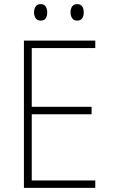

<svg xmlns="http://www.w3.org/2000/svg" viewBox="-20 -911 570 931"><path d="M96 0V-714H442V-678H134V-393H424V-357H134V-36H442V0ZM354 -811Q338 -811 330 -822.5Q322 -834 322 -851Q322 -869 330 -880Q338 -891 354 -891Q371 -891 378.5 -880Q386 -869 386 -851Q386 -833 378.5 -822Q371 -811 354 -811ZM177 -811Q161 -811 153 -822.5Q145 -834 145 -851Q145 -868 153 -879.5Q161 -891 177 -891Q194 -891 201.5 -879.5Q209 -868 209 -851Q209 -833 201.5 -822Q194 -811 177 -811Z"/></svg>

Font: Noto Sans Mono Condensed ExtraLight
Style: Regular
Weight: 200
Width: 3
Designer: Monotype Design Team
Foundry: Monotype Imaging Inc.
Version: Version 2.014; ttfautohint (v1.8.4.7-5d5b)